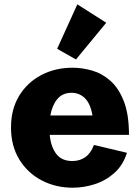

<svg xmlns="http://www.w3.org/2000/svg" viewBox="-20 -853 646 886"><path d="M315.4 13.2Q237.3 13.2 172.6 -20.5Q107.9 -54.2 69.3 -116.7Q30.8 -179.2 30.8 -264.6Q30.8 -349.1 68.4 -410.9Q106 -472.7 170.4 -506.6Q234.9 -540.5 315.4 -540.5Q359.4 -540.5 405.3 -527.3Q451.2 -514.2 489.5 -480.2Q527.8 -446.3 551.5 -385.7Q575.2 -325.2 575.2 -230.5H209.5Q214.8 -174.8 240 -142.3Q265.1 -109.9 314 -109.9Q348.1 -109.9 373.5 -127.7Q398.9 -145.5 413.6 -184.1L565.9 -147.9Q547.4 -89.8 507.3 -54.4Q467.3 -19 416.7 -2.9Q366.2 13.2 315.4 13.2ZM310.5 -424.8Q268.6 -424.8 244.6 -396Q220.7 -367.2 212.4 -320.3H406.7Q397 -376 371.3 -400.4Q345.7 -424.8 310.5 -424.8ZM330.6 -578.6 243.7 -627.9 336.9 -833 470.2 -748Z"/></svg>

Font: Schibsted Grotesk ExtraBold
Style: Regular
Weight: 800
Designer: Bakken & Baeck AS, Henrik Kongsvoll
Foundry: Schibsted ASA
Version: Version 1.100; ttfautohint (v1.8.4.7-5d5b);gftools[0.9.25]